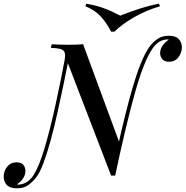

<svg xmlns="http://www.w3.org/2000/svg" viewBox="-95 -948 1007 1042"><path d="M508 5 268 -619Q268 -619 265.5 -616.5Q263 -614 260 -610.5Q257 -607 254.5 -604.5Q252 -602 252 -602Q260 -639 257.5 -656.5Q255 -674 237.5 -680.5Q220 -687 181 -688L186 -708Q202 -707 225.5 -706Q249 -705 275 -705Q322 -705 356 -708L554 -171Q554 -171 552 -158.5Q550 -146 547.5 -126Q545 -106 542 -83Q539 -60 536.5 -40.5Q534 -21 532 -8Q530 5 530 5ZM813 -734Q786 -733 766 -719Q746 -705 731 -682Q685 -614 637 -443Q589 -272 530 5L516 -23Q531 -90 548 -167.5Q565 -245 584.5 -323Q604 -401 624.5 -472Q645 -543 667.5 -599.5Q690 -656 713 -690Q732 -717 758 -735.5Q784 -754 821 -754Q859 -754 875.5 -735.5Q892 -717 892 -692Q892 -662 873.5 -637.5Q855 -613 823 -613Q797 -613 785.5 -627.5Q774 -642 774 -659Q774 -682 788 -701.5Q802 -721 821 -732Q819 -733 817.5 -733.5Q816 -734 813 -734ZM4 54Q31 53 52 39Q73 25 88 1Q117 -45 146.5 -143Q176 -241 206.5 -380Q237 -519 268 -685L285 -664Q269 -582 251.5 -497.5Q234 -413 216 -332.5Q198 -252 179 -183Q160 -114 141 -63.5Q122 -13 104 11Q86 35 61.5 54.5Q37 74 -3 74Q-42 74 -58.5 55.5Q-75 37 -75 11Q-75 -19 -56 -43Q-37 -67 -5 -67Q22 -67 32.5 -52.5Q43 -38 43 -21Q43 2 29.5 21.5Q16 41 -3 52Q-2 53 0 53.5Q2 54 4 54ZM558 -863Q599 -880 655.5 -898.5Q712 -917 768 -928L773 -914Q696 -891 631 -853.5Q566 -816 526 -776H508Q484 -823 453 -857.5Q422 -892 369 -914L373 -928Q420 -920 451.5 -909.5Q483 -899 508 -887.5Q533 -876 558 -863Z"/></svg>

Font: Playfair Display Medium
Style: Italic
Weight: 500
Italic angle: -14°
Designer: Claus Eggers Sørensen
Foundry: Claus Eggers Sørensen
Version: Version 1.203